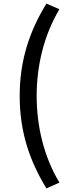

<svg xmlns="http://www.w3.org/2000/svg" viewBox="-20 -844 395 1063"><path d="M237 199 309 167C223 24 183 -145 183 -313C183 -480 223 -649 309 -793L237 -824C144 -673 89 -510 89 -313C89 -114 144 47 237 199Z"/></svg>

Font: Noto Sans T Chinese Medium
Style: Regular
Weight: 500
Designer: Ryoko NISHIZUKA (kana & ideographs); Paul D. Hunt (Latin, Greek & Cyrillic); Wenlong ZHANG (bopomofo); Sandoll Communica
Foundry: Adobe Systems Incorporated
Version: Version 1.000;PS 1;hotconv 1.0.78;makeotf.lib2.5.61930